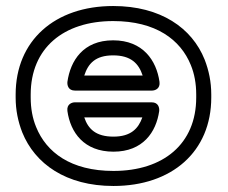

<svg xmlns="http://www.w3.org/2000/svg" viewBox="-20 -583 758 638"><path d="M356 -513C498 -513 580 -451 614 -367C626 -338 632 -305 632 -269V-259C632 -105 523 -15 357 -15C215 -15 134 -77 100 -161C88 -190 82 -223 82 -259V-269C82 -423 191 -513 356 -513ZM682 -259V-269C682 -311 674 -349 660 -385C618 -490 514 -563 356 -563C162 -563 32 -448 32 -269V-259C32 -217 40 -179 54 -143C96 -39 199 35 357 35C551 35 682 -79 682 -259ZM510 -311C500 -382 455 -449 356 -449C256 -449 214 -381 204 -311C203 -301 206 -282 229 -282H485C495 -282 513 -288 510 -311ZM454 -332H260C273 -372 297 -399 356 -399C415 -399 441 -372 454 -332ZM204 -214C214 -143 259 -79 357 -79C455 -79 499 -144 509 -214C510 -224 507 -243 484 -243H229C219 -243 201 -237 204 -214ZM260 -193H453C440 -156 415 -129 357 -129C299 -129 273 -154 260 -193Z"/></svg>

Font: Asimov
Style: XWidOu
Weight: 500
Designer: Google
Version: Version 2.000980; 2014